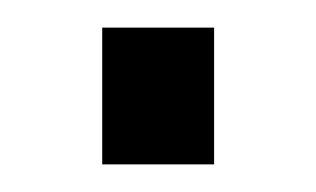

<svg xmlns="http://www.w3.org/2000/svg" viewBox="-20 -124 229 139"><path d="M54 -5V-104H135V-5Z"/></svg>

Font: Marvel
Style: Bold
Weight: 700
Designer: Carolina Trebol
Foundry: Carolina Trebol
Version: Version 1.001